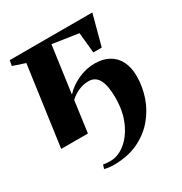

<svg xmlns="http://www.w3.org/2000/svg" viewBox="-165 -622 889 940"><g transform="rotate(-30 279.5 -152.0)"><path d="M203 -204Q233.5 -238 279.8 -259.2Q326 -280.5 374.5 -280.5Q422 -280.5 455.2 -261.5Q488.5 -242.5 505.8 -207.5Q523 -172.5 523 -123.5Q523 -65.5 503.8 -8.8Q484.5 48 445.2 94.5Q406 141 346.8 169Q287.5 197 208 197Q197.5 197 181 195Q164.5 193 157 190L164 168.5Q170.5 170 181.2 171Q192 172 203 172Q247.5 172 288 139.8Q328.5 107.5 354.2 49.8Q380 -8 380 -85Q380 -153 361.8 -186.8Q343.5 -220.5 305.5 -220.5Q275.5 -220.5 247.8 -208Q220 -195.5 199.5 -176L175.5 0H24.5L87 -449.5L18 -472.5L23.5 -502.5H490.5L444.5 -330.5H397L385.5 -446L239.5 -468Z"/></g></svg>

Font: Merriweather 144pt ExtraBold
Style: Italic
Weight: 800
Italic angle: -7.8°
Version: Version 2.101